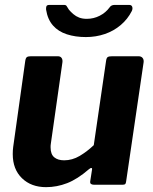

<svg xmlns="http://www.w3.org/2000/svg" viewBox="-20 -762 632 792"><path d="M170.1 10Q108.7 10 70.7 -26.8Q32.6 -63.6 32.6 -126.3Q32.6 -133.4 33 -141.4Q33.4 -149.4 34.4 -155.8L84.1 -510.3Q85.8 -522.4 90.6 -526.2Q95.5 -530 108 -530H218.4Q229.1 -530 234.1 -522.9Q239.1 -515.7 237.4 -504.3L189.9 -170.8Q188.9 -166 188.8 -161.6Q188.7 -157.2 188.7 -154.1Q188.7 -125.7 203.7 -113.2Q218.7 -100.7 244.5 -100.7Q278 -100.7 308.7 -118.8Q339.3 -137 366.8 -163.2L417.6 -511.3Q419.3 -523.4 424.5 -526.7Q429.7 -530 443 -530H551.2Q562.6 -530 568.3 -522.9Q574 -515.7 572.3 -504.3L500.3 -13.7Q499.3 -5.4 496.5 -2.7Q493.7 0 485.9 0H367.3Q360.4 0 355.8 -2.9Q351.1 -5.7 352.1 -14L359.7 -62.9Q360.7 -68.6 356.9 -69Q353.1 -69.4 346 -63.3Q299.5 -23 257 -6.5Q214.5 10 170.1 10ZM513.1 -741.7Q522.7 -741.7 525.4 -733.9Q528.1 -726 523.7 -716.5Q506.7 -682.9 477.9 -658.6Q449.1 -634.2 412.4 -621.7Q375.7 -609.1 334.2 -609.1Q291 -609.1 255.8 -620.5Q220.7 -631.8 198.6 -656.8Q176.5 -681.8 170.1 -722.2Q169.4 -729.9 171.4 -735.8Q173.4 -741.7 183.8 -741.7H244.7Q252.6 -741.7 255.5 -736Q258.4 -730.3 264.3 -722Q272.1 -712.7 282.6 -703.7Q293.1 -694.6 306.7 -689.4Q320.2 -684.3 337.8 -684.3Q366.4 -684.3 391.2 -697Q416.1 -709.7 431.9 -731.3Q436.4 -737.9 441.9 -739.8Q447.5 -741.7 452.6 -741.7Z"/></svg>

Font: Libre Franklin Thin
Style: Italic
Weight: 100
Italic angle: -8°
Designer: Pablo Impallari, Rodrigo Fuenzalida, Nhung Nguyen
Foundry: Impallari Type
Version: Version 3.000